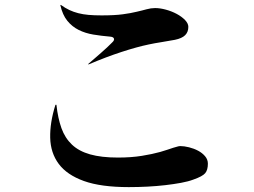

<svg xmlns="http://www.w3.org/2000/svg" viewBox="-20 -744 1040 786"><path d="M589 -562Q541 -552 478 -531.5Q415 -511 342 -480L341 -482Q353 -492 366.5 -504Q380 -516 393.5 -527.5Q407 -539 418.5 -550Q430 -561 439 -570Q449 -579 446.5 -586Q444 -593 431 -594Q395 -597 362 -602.5Q329 -608 302 -621.5Q275 -635 255.5 -659Q236 -683 227 -723L229 -724Q247 -711 264 -703Q281 -695 300.5 -690Q320 -685 343 -683Q366 -681 396 -681Q449 -681 482.5 -685.5Q516 -690 540 -696Q551 -698 561 -701Q571 -704 580 -706Q598 -711 615 -711Q635 -711 659 -704.5Q683 -698 703.5 -687Q724 -676 737.5 -662Q751 -648 751 -634Q751 -613 738 -600Q725 -587 696 -581Q670 -576 641 -571.5Q612 -567 589 -562ZM507 22Q393 22 323.5 -3Q254 -28 220.5 -73Q187 -118 185.5 -180Q184 -242 207 -315H211Q217 -260 231.5 -219.5Q246 -179 274.5 -152Q303 -125 349 -112Q395 -99 463 -99Q517 -99 560.5 -106Q604 -113 636 -122Q652 -127 665 -131Q678 -135 689 -139Q700 -142 706.5 -144Q713 -146 718 -146Q734 -146 754 -141Q774 -136 791 -127Q808 -118 819.5 -104.5Q831 -91 831 -74Q831 -48 820 -35Q809 -22 772 -9Q751 -1 721 4.5Q691 10 656.5 14Q622 18 584 20Q546 22 507 22Z"/></svg>

Font: XinYuGongZhangJiaSongA
Style: Regular
Weight: 900
Designer: XinYuGong
Foundry: Adobe Systems Incorporated
Version: Version 1.00